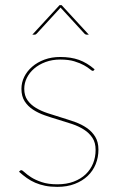

<svg xmlns="http://www.w3.org/2000/svg" viewBox="-20 -720 458 748"><path d="M346.5 -447Q345 -444 341.5 -444Q337.5 -444 329.8 -450.8Q322 -457.5 307.2 -465.8Q292.5 -474 270 -481Q247.5 -488 214.5 -488Q183.5 -488 157.8 -478.5Q132 -469 113.5 -453.2Q95 -437.5 84.8 -417Q74.5 -396.5 74.5 -374Q74.5 -347.5 87 -329.8Q99.5 -312 119.8 -299.8Q140 -287.5 166 -279Q192 -270.5 219 -262.2Q246 -254 272 -244.8Q298 -235.5 318.2 -221.5Q338.5 -207.5 351 -187.2Q363.5 -167 363.5 -137Q363.5 -107 352.8 -80.5Q342 -54 321.5 -34.5Q301 -15 271.2 -3.5Q241.5 8 203.5 8Q177 8 156 3.8Q135 -0.5 117.5 -8Q100 -15.5 84.5 -26.5Q69 -37.5 54 -51L57 -54Q58.5 -55.5 59.5 -56.2Q60.5 -57 63 -57Q67 -57 76 -48.5Q85 -40 101.2 -29.5Q117.5 -19 142.5 -10.5Q167.5 -2 203.5 -2Q239.5 -2 267.2 -12.5Q295 -23 314 -41.2Q333 -59.5 342.8 -83.8Q352.5 -108 352.5 -136Q352.5 -164.5 340 -183.2Q327.5 -202 307.2 -215Q287 -228 261 -236.8Q235 -245.5 208 -253.5Q181 -261.5 155 -270.5Q129 -279.5 108.8 -292.8Q88.5 -306 76 -325.5Q63.5 -345 63.5 -374Q63.5 -398.5 74.5 -420.8Q85.5 -443 105.5 -460.2Q125.5 -477.5 153.2 -487.8Q181 -498 214.5 -498Q256 -498 287.5 -486.8Q319 -475.5 348.5 -450ZM326 -585H317Q313 -585 309 -589L219 -687Q217 -689 216 -690.5Q215 -689 213 -687L123 -589Q121.5 -587.5 119.5 -586.2Q117.5 -585 115 -585H106L212 -700H220Z"/></svg>

Font: Lato 2
Style: Regular
Weight: 100
Designer: Lukasz Dziedzic with Adam Twardoch and Botio Nikoltchev
Foundry: tyPoland Lukasz Dziedzic
Version: Version 2.015; 2015-08-06; http://www.latofonts.com/